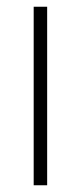

<svg xmlns="http://www.w3.org/2000/svg" viewBox="-20 -550 240 570"><path d="M80 0V-530H120V0Z"/></svg>

Font: Cooper Hewitt
Style: Light
Weight: 703
Designer: Village Type and Design LLC
Foundry: Cooper Hewitt Smithsonian Design Museum
Version: 1.000